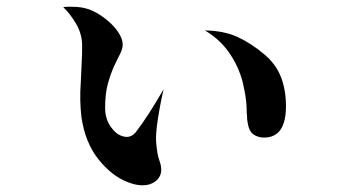

<svg xmlns="http://www.w3.org/2000/svg" viewBox="-20 -538 1040 568"><path d="M586 -448Q643 -447 683 -428.5Q723 -410 761 -378Q796 -349 811 -310.5Q826 -272 826 -224Q826 -131 761 -131Q747 -131 734.5 -137.5Q722 -144 717 -158Q715 -163 714 -168.5Q713 -174 712 -179Q711 -184 711 -190Q711 -196 710 -203Q710 -217 708.5 -235.5Q707 -254 701 -281Q692 -329 663 -374.5Q634 -420 586 -448ZM167 -517Q184 -519 207 -517.5Q230 -516 249 -508Q266 -501 283 -489Q300 -477 313.5 -463Q327 -449 335 -434Q343 -419 343 -406Q343 -394 335 -378Q331 -370 326.5 -361Q322 -352 317 -341Q307 -319 299 -290Q291 -261 291 -219Q291 -187 307 -164Q323 -141 340 -136Q350 -132 360.5 -133.5Q371 -135 381 -146Q401 -172 421.5 -204Q442 -236 464 -274Q453 -226 446.5 -182.5Q440 -139 442 -116Q444 -95 446 -84Q448 -73 451 -65Q452 -61 453 -58.5Q454 -56 455 -52Q457 -44 457 -36Q457 -22 449.5 -11.5Q442 -1 428.5 5Q415 11 396.5 10Q378 9 356 0Q310 -18 271 -67Q232 -116 221 -191Q218 -215 217.5 -241.5Q217 -268 219 -295Q220 -323 221.5 -349.5Q223 -376 223 -402Q223 -437 205.5 -467Q188 -497 167 -517Z"/></svg>

Font: XinYuGongZhangJiaSongA
Style: Regular
Weight: 900
Designer: XinYuGong
Foundry: Adobe Systems Incorporated
Version: Version 1.00